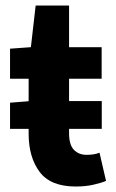

<svg xmlns="http://www.w3.org/2000/svg" viewBox="-20 -668 423 700"><path d="M16.6 -198.2V-293.6L92.6 -299.6H351V-198.2ZM256.1 12Q164.4 12 124.4 -41.4Q84.4 -94.8 84.4 -180.6V-381H16.6V-490.5L92.6 -496L110 -647.8H231.8V-496H350.6V-381H231.8V-182.2Q231.8 -140.4 249.3 -121.9Q266.9 -103.5 295.7 -103.5Q308.2 -103.5 320.3 -105.2Q332.5 -107 342.8 -111.3L366.6 -8.4Q347.6 -0.6 319.4 5.7Q291.1 12 256.1 12Z"/></svg>

Font: Source Sans 3 Variable
Style: Regular
Weight: 200
Designer: Paul D. Hunt
Foundry: Adobe Systems Incorporated
Version: Version 3.026